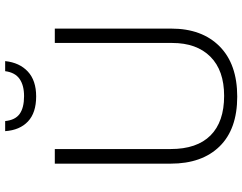

<svg xmlns="http://www.w3.org/2000/svg" viewBox="-120 -898 961 762"><g transform="rotate(-90 361.0 -516.5)"><path d="M629 -318Q629 -196 558.5 -126Q488 -56 359 -56Q230 -56 161.5 -126Q93 -196 93 -320V-780H151V-320Q151 -216 205 -162Q259 -108 362 -108Q463 -108 517.5 -162.5Q572 -217 572 -314V-780H629ZM500 -977Q494 -920 458.5 -887Q423 -854 360 -854Q295 -854 260.5 -886.5Q226 -919 222 -977H262Q266 -937 290.5 -919.5Q315 -902 361 -902Q404 -902 429.5 -920Q455 -938 460 -977Z"/></g></svg>

Font: Noto Sans Malayalam UI Light
Style: Regular
Weight: 300
Designer: Jelle Bosma - Monotype Design Team
Foundry: Monotype Imaging Inc.
Version: Version 2.104; ttfautohint (v1.8.4.7-5d5b)